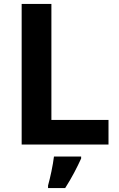

<svg xmlns="http://www.w3.org/2000/svg" viewBox="-20 -734 605 975"><path d="M90 0H531V-125H241V-714H90ZM392 71V61H254C249 104 235 169 224 208V221H311C345 168 372 115 392 71Z"/></svg>

Font: Noto Sans Gunjala Gondi
Style: Bold
Weight: 700
Designer: Ek Type
Foundry: Ek Type
Version: Version 1.004